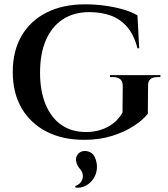

<svg xmlns="http://www.w3.org/2000/svg" viewBox="-20 -633 774 887"><path d="M340 79Q350 67 365.5 65Q381 63 396 70Q411 77 419 95Q430 122 427.5 147.5Q425 173 411 193.5Q397 214 376 225Q355 236 330 234L327 227Q347 219 355.5 205.5Q364 192 362.5 176Q361 160 349 147Q336 132 332 113Q328 94 340 79ZM373 -613Q419 -613 463.5 -607Q508 -601 547 -590Q586 -579 615 -562L623 -410H615Q599 -472 567.5 -508.5Q536 -545 492 -561Q448 -577 393 -577Q321 -577 270 -543.5Q219 -510 192 -447.5Q165 -385 165 -297Q165 -213 190.5 -151Q216 -89 263.5 -56Q311 -23 378 -23Q413 -23 445 -33Q477 -43 503 -63Q529 -83 546 -113L547 -238Q547 -257 535.5 -267Q524 -277 502 -277H488V-286H721V-277H708Q663 -277 664 -237L663 -108Q642 -80 599.5 -52Q557 -24 498.5 -5.5Q440 13 369 13Q269 13 195 -25Q121 -63 80 -133Q39 -203 39 -301Q39 -398 80 -468Q121 -538 196 -575.5Q271 -613 373 -613Z"/></svg>

Font: Cinzel SemiBold
Style: Regular
Weight: 600
Designer: Natanael Gama
Version: Version 2.000